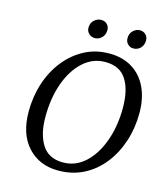

<svg xmlns="http://www.w3.org/2000/svg" viewBox="-117 -872 842 974"><g transform="rotate(15 304.0 -384.5)"><path d="M279 13Q180 13 119 -53.5Q58 -120 58 -238Q58 -317 81 -387.5Q104 -458 147 -512Q190 -566 248.5 -597Q307 -628 379 -628Q448 -628 498.5 -597Q549 -566 576 -509Q603 -452 603 -375Q603 -296 580 -226Q557 -156 514.5 -102Q472 -48 412.5 -17.5Q353 13 279 13ZM292 -33Q358 -33 408 -79Q458 -125 486.5 -203.5Q515 -282 515 -379Q515 -473 480.5 -527Q446 -581 369 -581Q304 -581 253.5 -535Q203 -489 175 -410.5Q147 -332 147 -233Q147 -143 182 -88Q217 -33 292 -33ZM285 -684Q268 -684 254.5 -696Q241 -708 241 -727Q241 -752 257.5 -767Q274 -782 294 -782Q313 -782 325 -770Q337 -758 337 -740Q337 -715 321.5 -699.5Q306 -684 285 -684ZM487 -684Q471 -684 458.5 -696Q446 -708 446 -727Q446 -752 462 -767Q478 -782 497 -782Q516 -782 528 -770Q540 -758 540 -740Q540 -715 525 -699.5Q510 -684 487 -684Z"/></g></svg>

Font: Lisu Bosa
Style: Italic
Weight: 400
Italic angle: -19°
Designer: David Morse, Annie Olsen, Victor Gaultney, Frank Grießhammer (Latin)
Foundry: SIL International
Version: Version 2.000